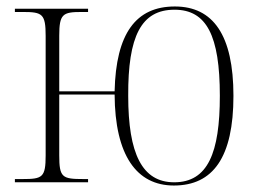

<svg xmlns="http://www.w3.org/2000/svg" viewBox="-20 -563 798 593"><path d="M517 10C638 10 701 -77 701 -267C701 -455 638 -543 520 -543C400 -543 338 -460 334 -281H163V-453C163 -520 174 -526 232 -526H252V-536H26V-526H51C111 -526 121 -520 121 -452V-83C121 -15 111 -10 50 -10H26V0H252V-10H237C172 -10 163 -15 163 -83V-271H334C335 -83 402 10 517 10ZM518 0C419 0 376 -88 376 -267C375 -451 416 -533 519 -533C618 -533 659 -453 659 -267C659 -91 622 0 518 0Z"/></svg>

Font: Noto Serif Display SemiCondensed ExtraLight
Style: Regular
Weight: 200
Width: 4
Designer: Monotype Design Team
Foundry: Monotype Imaging Inc.
Version: Version 2.009